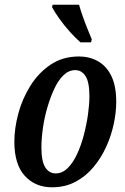

<svg xmlns="http://www.w3.org/2000/svg" viewBox="-20 -786 533 816"><path d="M201 10Q130 10 85.5 -38.5Q41 -87 41 -184Q41 -241 58 -304Q75 -367 109.5 -422Q144 -477 195.5 -511.5Q247 -546 316 -546Q360 -546 396 -526Q432 -506 453 -463.5Q474 -421 474 -353Q474 -309 463.5 -259.5Q453 -210 431.5 -162.5Q410 -115 377.5 -76Q345 -37 301 -13.5Q257 10 201 10ZM217 -49Q245 -49 268 -72Q291 -95 308 -132Q325 -169 336.5 -213Q348 -257 354 -300Q360 -343 360 -377Q360 -437 343.5 -462.5Q327 -488 300 -488Q272 -488 249.5 -466Q227 -444 210 -407Q193 -370 180.5 -326.5Q168 -283 162 -239Q156 -195 156 -160Q156 -100 172.5 -74.5Q189 -49 217 -49ZM322 -606Q300 -625 276 -652Q252 -679 232 -707Q212 -735 201 -756L204 -766H316Q322 -744 331.5 -717Q341 -690 351.5 -664Q362 -638 370 -619L367 -606Z"/></svg>

Font: Noto Serif ExtraCondensed SemiBold
Style: Italic
Weight: 600
Width: 2
Italic angle: -12°
Designer: Monotype Design Team
Foundry: Monotype Imaging Inc.
Version: Version 2.013